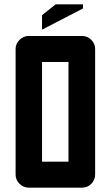

<svg xmlns="http://www.w3.org/2000/svg" viewBox="-20 -866 513 886"><path d="M113 0Q88 0 70 -18Q52 -36 52 -60V-640Q52 -664 70 -682Q88 -700 113 -700H358Q384 -700 401.5 -682Q419 -664 419 -640V-60Q419 -36 401.5 -18Q384 0 358 0ZM174 -120H296V-580H174ZM174 -729V-796L237 -846H363V-827Z"/></svg>

Font: Tschichold
Style: Bold
Weight: 700
Designer: Peter Wiegel
Foundry: Peter Wiegel
Version: Version 1.000; ttfautohint (v1.3)